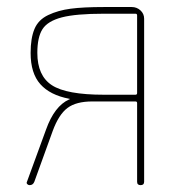

<svg xmlns="http://www.w3.org/2000/svg" viewBox="-20 -540 540 560"><path d="M88.9 -385.7Q88.9 -319.3 131.3 -291.5Q173.8 -263.7 283.2 -263.7H375Q379.9 -263.7 379.9 -268.6V-495.1Q379.9 -500 375 -500H283.2Q201.2 -500 160.2 -489.3Q119.1 -478.5 104 -455.1Q88.9 -431.6 88.9 -385.7ZM66.4 0Q62.5 0 59.6 -2.9Q56.6 -5.9 58.6 -9.8L114.3 -162.1Q138.7 -230.5 181.6 -250Q183.6 -250 183.6 -251Q183.6 -252 181.6 -252Q126 -262.7 97.7 -294.4Q69.3 -326.2 69.3 -385.7Q69.3 -428.7 80.6 -455.6Q91.8 -482.4 120.6 -496.1Q149.4 -509.8 186 -514.6Q222.7 -519.5 283.2 -519.5H364.3Q378.9 -519.5 389.6 -509.8Q400.4 -500 400.4 -485.4V-9.8Q400.4 0 390.1 0Q379.9 0 379.9 -9.8V-239.3Q379.9 -244.1 375 -244.1H249Q202.1 -244.1 176.8 -225.1Q151.4 -206.1 133.8 -158.2L80.1 -9.8Q76.2 0 66.4 0Z"/></svg>

Font: Rounded-X Mgen+ 2m thin
Style: Regular
Weight: 100
Designer: [Source Han Sans]
Ryoko NISHIZUKA  (kana & ideographs); Paul D. Hunt (Latin, Greek & Cyrillic); Wenlong ZHANG  (bopomofo
Version: Version 1.059.20150602